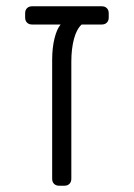

<svg xmlns="http://www.w3.org/2000/svg" viewBox="-20 -591 426 611"><path d="M326 -549V-535Q326 -525 320 -519Q314 -513 304 -513H240Q224 -499 215.5 -467.5Q207 -436 207 -395V-22Q207 -12 201 -6Q195 0 185 0H168Q158 0 152 -6Q146 -12 146 -22V-400Q146 -439 153.5 -469Q161 -499 173 -513H82Q72 -513 66 -519Q60 -525 60 -535V-549Q60 -559 66 -565Q72 -571 82 -571H304Q314 -571 320 -565Q326 -559 326 -549Z"/></svg>

Font: Rubik
Style: Regular
Weight: 300
Designer: Hubert & Fischer
Foundry: Hubert & Fischer
Version: Version 1.100